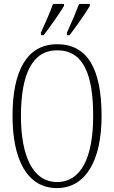

<svg xmlns="http://www.w3.org/2000/svg" viewBox="-20 -951 584 981"><path d="M322 -784V-771H335C371 -817 419 -886 439 -921V-931H384C367 -886 348 -841 322 -784ZM189 -784V-771H203C238 -817 287 -886 307 -921V-931H251C235 -886 215 -841 189 -784ZM271 10C416 10 499 -128 499 -358C499 -604 424 -725 272 -725C120 -725 44 -593 44 -359C44 -137 118 10 271 10ZM271 -21C148 -21 87 -154 87 -358C87 -570 144 -694 272 -694C407 -694 456 -570 456 -358C456 -149 396 -21 271 -21Z"/></svg>

Font: Noto Serif Tamil ExtraCondensed ExtraLight
Style: Regular
Weight: 200
Width: 2
Designer: Indian Type Foundry, Tom Grace, and the Monotype Design Team
Foundry: Monotype Imaging Inc.
Version: Version 2.004